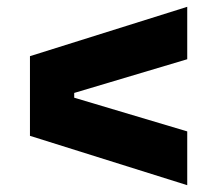

<svg xmlns="http://www.w3.org/2000/svg" viewBox="-20 -610 638 564"><path d="M530 -436 198 -337V-323L530 -224V-66L68 -211V-445L530 -590Z"/></svg>

Font: Sora-SIA ExtraBold
Style: Regular
Weight: 800
Designer: Jonathan Barnbrook, Julián Moncada
Foundry: Barnbrook Fonts
Version: Version 2.000